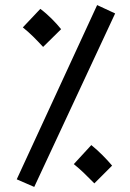

<svg xmlns="http://www.w3.org/2000/svg" viewBox="-20 -710 512 757"><path d="M115 27 434 -657 363 -690 46 -3ZM150 -525 221 -595C199 -622 170 -652 139 -675L70 -602C102 -576 119 -558 150 -525ZM352 13 422 -57C400 -83 371 -113 340 -138L271 -63C303 -37 320 -19 352 13Z"/></svg>

Font: Noto Sans Arabic ExtCond Med
Style: Regular
Weight: 500
Width: 2
Designer: Monotype Design Team, Nadine Chahine, Nizar Qandah and Khaled Hosny
Foundry: Monotype Imaging Inc.
Version: Version 2.012